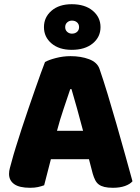

<svg xmlns="http://www.w3.org/2000/svg" viewBox="-20 -883 667 913"><path d="M194 -588Q211 -598 245.5 -607Q280 -616 315 -616Q365 -616 403.5 -601.5Q442 -587 453 -556Q471 -504 492 -435Q513 -366 534 -292.5Q555 -219 575 -147.5Q595 -76 610 -21Q598 -7 574 1.5Q550 10 517 10Q493 10 476.5 6Q460 2 449.5 -6Q439 -14 432.5 -27Q426 -40 421 -57L403 -126H222Q214 -96 206 -64Q198 -32 190 -2Q176 3 160.5 6.5Q145 10 123 10Q72 10 47.5 -7.5Q23 -25 23 -56Q23 -70 27 -84Q31 -98 36 -117Q43 -144 55.5 -184Q68 -224 83 -270.5Q98 -317 115 -366Q132 -415 147 -458.5Q162 -502 174.5 -536Q187 -570 194 -588ZM314 -459Q300 -417 282.5 -365.5Q265 -314 251 -261H375Q361 -315 346.5 -366.5Q332 -418 320 -459ZM189 -754Q189 -801 225 -832Q261 -863 321 -863Q384 -863 421 -832Q458 -801 458 -754Q458 -707 421 -676.5Q384 -646 321 -646Q261 -646 225 -676.5Q189 -707 189 -754ZM290 -754Q290 -740 299.5 -731.5Q309 -723 322 -723Q337 -723 346.5 -731.5Q356 -740 356 -754Q356 -768 346.5 -776.5Q337 -785 322 -785Q309 -785 299.5 -776.5Q290 -768 290 -754Z"/></svg>

Font: Baloo Chettan
Style: Regular
Weight: 400
Designer: Maithili Shingre and Ek Type
Foundry: Ek Type
Version: Version 1.443;PS 1.000;hotconv 16.6.51;makeotf.lib2.5.65220;